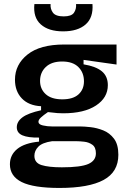

<svg xmlns="http://www.w3.org/2000/svg" viewBox="-20 -748 636 949"><path d="M274 181Q146 181 87.5 152Q29 123 29 64Q29 18 65 -11.5Q101 -41 173 -48V-68Q119 -67 91 -79Q63 -91 63 -119Q63 -147 91 -168Q119 -189 183 -203V-223Q122 -226 88 -261.5Q54 -297 54 -354Q54 -429 116 -478.5Q178 -528 297 -528H556V-429L393 -452V-430Q454 -420 483.5 -395.5Q513 -371 513 -327Q513 -265 454.5 -226.5Q396 -188 292 -188Q279 -188 264 -189Q249 -190 217 -194Q195 -179 182.5 -167.5Q170 -156 170 -146Q170 -133 192 -128Q214 -123 237 -123H376Q396 -123 427.5 -119.5Q459 -116 490.5 -103.5Q522 -91 543.5 -62.5Q565 -34 565 17Q565 102 492 141.5Q419 181 274 181ZM288 -257Q341 -257 368 -281.5Q395 -306 395 -346Q395 -389 367.5 -416.5Q340 -444 287 -444Q235 -444 206.5 -417Q178 -390 178 -348Q178 -308 206 -282.5Q234 -257 288 -257ZM286 79Q379 79 416.5 62.5Q454 46 454 10Q454 -20 436.5 -32.5Q419 -45 396.5 -47.5Q374 -50 360 -50H237Q189 -43 169.5 -23Q150 -3 150 22Q150 57 185.5 68Q221 79 286 79ZM150 -728H230Q228 -704 241.5 -685.5Q255 -667 295 -667Q333 -667 345.5 -685Q358 -703 356 -728H437Q442 -661 403 -627Q364 -593 292 -593Q220 -593 181.5 -627.5Q143 -662 150 -728Z"/></svg>

Font: Bricolage Grotesque 12pt SemiBold
Style: Regular
Weight: 600
Designer: Mathieu Triay
Foundry: Atelier Triay
Version: Version 1.001; ttfautohint (v1.8.4.7-5d5b);gftools[0.9.33.de